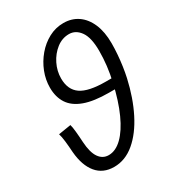

<svg xmlns="http://www.w3.org/2000/svg" viewBox="-178 -827 855 942"><g transform="rotate(-30 249.5 -356.0)"><path d="M191.5 12Q128.8 12 93 -31.4Q57.2 -74.8 50.6 -152.7Q48.5 -186.5 45.2 -216Q41.8 -245.5 36.4 -262.2L107.1 -273.6Q111.2 -260.6 114 -232Q116.9 -203.4 118.6 -170.5Q122.3 -110 142.7 -80.8Q163 -51.5 197.1 -51.5Q236.8 -51.5 273.5 -87.3Q310.2 -123.1 340.5 -189.8Q370.8 -256.4 391.8 -349.9Q401.7 -392.8 406.7 -435.1Q411.6 -477.5 411.6 -518Q411.6 -593.4 386.6 -628.6Q361.5 -663.8 323.6 -663.8Q284.6 -663.8 252.4 -638.7Q220.2 -613.5 201 -574.7Q181.8 -535.8 181.8 -494.1Q181.8 -430 224.3 -400.6Q266.8 -371.2 364.4 -371.2H411.7L403 -316.3H351.3Q265.7 -316.3 213 -335.6Q160.3 -354.8 136.1 -391.9Q111.8 -429 111.8 -482.2Q111.8 -526.9 128.5 -569.7Q145.3 -612.6 174.9 -647.6Q204.6 -682.7 243.7 -703.6Q282.7 -724.4 327.1 -724.4Q373.6 -724.4 408.6 -700.3Q443.7 -676.1 463.4 -630.3Q483 -584.5 483 -520.4Q483 -490.5 480.5 -458.2Q478 -425.8 473.4 -393.9Q468.8 -362 462.5 -333.6Q440.3 -234.4 400.7 -156.1Q361.1 -77.8 307.8 -32.9Q254.5 12 191.5 12Z"/></g></svg>

Font: Source Sans Variable
Style: Italic
Weight: 200
Italic angle: -11°
Designer: Paul D. Hunt
Foundry: Adobe Systems Incorporated
Version: Version 3.006;hotconv 1.0.111;makeotfexe 2.5.65597